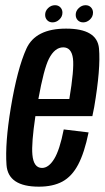

<svg xmlns="http://www.w3.org/2000/svg" viewBox="-20 -713 403 738"><path d="M129.5 4.5Q11 4.5 5 -79Q-1 -162.5 21.5 -298.5Q46.5 -449 81.5 -526Q116.5 -603 234 -603Q353.5 -603 360.5 -526.8Q367.5 -450.5 342 -301Q338.5 -282 335 -266.5H116Q100.5 -162 104.5 -118.5Q109 -67.5 141.5 -67.5Q167 -67.5 188.2 -102Q209.5 -136.5 225 -215.5L320.5 -204Q304.5 -126 280.5 -80.5Q256.5 -35 220 -15.2Q183.5 4.5 129.5 4.5ZM127.5 -332.5H246.5Q265.5 -446.5 260.5 -487.5Q255 -531 223 -531Q190.5 -531 168 -487Q148.5 -448.5 127.5 -332.5ZM182 -627Q169.5 -627 161.5 -635.2Q153.5 -643.5 153.5 -656Q153.5 -671 165 -682Q176.5 -693 191.5 -693Q204 -693 212 -684.8Q220 -676.5 220 -664.5Q220 -649 208.2 -638Q196.5 -627 182 -627ZM300 -627Q287 -627 279 -635.2Q271 -643.5 271 -656Q271 -671 282.8 -682Q294.5 -693 309 -693Q321.5 -693 329.5 -684.8Q337.5 -676.5 337.5 -664.5Q337.5 -649 325.8 -638Q314 -627 300 -627Z"/></svg>

Font: Anybody Condensed Medium
Style: Italic
Weight: 500
Width: 3
Italic angle: -10°
Designer: Tyler Finck
Foundry: Etcetera Type Company
Version: Version 1.010; ttfautohint (v1.8.3) -l 8 -r 50 -G 200 -x 14 